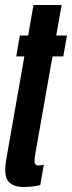

<svg xmlns="http://www.w3.org/2000/svg" viewBox="-20 -742 288 768"><path d="M75.5 6Q32.5 6 13 -16.8Q-6.5 -39.5 6 -110L77.5 -516.5H45L59.5 -600H92.5L114 -722H226.5L205 -600H248L233 -516.5H190L122 -131.5Q116 -97.5 119.5 -88.8Q123 -80 133.5 -80Q147 -80 155.5 -84L141 -1.5Q108.5 6 75.5 6Z"/></svg>

Font: Anybody UltraCondensed SemiBold
Style: Italic
Weight: 600
Width: 1
Italic angle: -10°
Designer: Tyler Finck
Foundry: Etcetera Type Company
Version: Version 1.010; ttfautohint (v1.8.3) -l 8 -r 50 -G 200 -x 14 